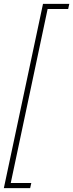

<svg xmlns="http://www.w3.org/2000/svg" viewBox="-38 -813 381 1000"><path d="M-18 167 186 -793H323L317 -766H210L18 140H125L119 167Z"/></svg>

Font: Hubot Sans Condensed ExtraLight
Style: Italic
Weight: 200
Width: 3
Italic angle: -12.0243°
Designer: Deni Anggara
Foundry: GitHub, Inc., Subsidiary of Microsoft Corporation
Version: Version 2.000